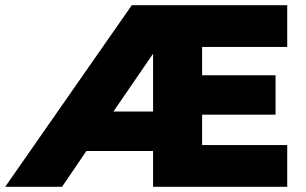

<svg xmlns="http://www.w3.org/2000/svg" viewBox="-36 -720 1179 740"><path d="M-16 0 472 -700H1071V-539H743V-430H1026V-278H743V-161H1071V0H554V-138H297L203 0ZM554 -290V-513L401 -290Z"/></svg>

Font: Mach ExtraBold
Style: Regular
Weight: 800
Version: Version 1.002